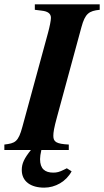

<svg xmlns="http://www.w3.org/2000/svg" viewBox="-52 -689 478 882"><path d="M90 0C59 39 48 62 48 92C48 145 90 173 151 173C202 173 252 145 277 98L255 84C250 86 249 87 241 91C221 101 209 104 193 104C155 104 132 87 132 42C132 31 134 19 138 0H264V-25C207 -28 193 -37 193 -65C193 -81 196 -101 210 -152L322 -564C339 -627 357 -639 406 -644V-669H108V-644L140 -640C167 -637 182 -627 182 -607C182 -595 176 -565 168 -536L51 -107C32 -36 17 -31 -32 -25V0Z"/></svg>

Font: STIXGeneral
Style: Bold Italic
Weight: 700
Italic angle: -16.33°
Designer: MicroPress Inc., with final additions and corrections provided by Coen Hoffman, Elsevier (retired)
Version: Version 1.1.0